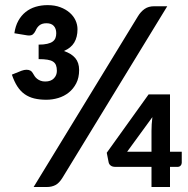

<svg xmlns="http://www.w3.org/2000/svg" viewBox="-20 -748 752 768"><path d="M229 -35.5Q216 -15 201.2 -7.5Q186.5 0 167.5 0H114.5L531.5 -682.5Q543 -701.5 558.5 -712.2Q574 -723 596.5 -723H649ZM660 -141H707V-97Q707 -90.5 702.5 -85.5Q698 -80.5 690 -80.5H660V0H586V-80.5H441.5Q429.5 -80.5 422.8 -85.8Q416 -91 414.5 -99L407 -137L574.5 -370.5H660ZM170.5 -727.5Q199 -727.5 221 -719.2Q243 -711 258.5 -697.5Q274 -684 282 -666.8Q290 -649.5 290 -631Q290 -599.5 277 -577.8Q264 -556 235.5 -544Q265.5 -534 281 -515.8Q296.5 -497.5 296.5 -468Q296.5 -437 285 -414.8Q273.5 -392.5 255 -377.8Q236.5 -363 213 -356Q189.5 -349 165.5 -349Q138.5 -349 117 -354.2Q95.5 -359.5 78.8 -371.2Q62 -383 49.5 -402.2Q37 -421.5 27.5 -449.5L66 -465Q77 -469 86 -469Q104.5 -469 111.5 -455Q114.5 -449.5 118.5 -443.5Q122.5 -437.5 128.5 -432.8Q134.5 -428 142.5 -425Q150.5 -422 161 -422Q183.5 -422 195.5 -434.5Q207.5 -447 207.5 -464.5Q207.5 -478 204 -487Q200.5 -496 192.2 -501.5Q184 -507 169.8 -509.2Q155.5 -511.5 134.5 -511.5V-569.5Q155.5 -569.5 169.2 -572.8Q183 -576 190.8 -581.8Q198.5 -587.5 201.8 -596Q205 -604.5 205 -615Q205 -633.5 195.2 -644.2Q185.5 -655 166 -655Q148.5 -655 138.2 -647Q128 -639 122.5 -625.5Q117.5 -615.5 111.8 -610.8Q106 -606 96 -606Q90.5 -606 83 -607.5L37.5 -615Q41.5 -643.5 53.2 -664.8Q65 -686 82.5 -700Q100 -714 122.5 -720.8Q145 -727.5 170.5 -727.5ZM586 -225Q586 -236.5 586.8 -250.5Q587.5 -264.5 589.5 -279.5L488.5 -141H586Z"/></svg>

Font: LatoHex
Style: Bold
Weight: 700
Designer: Lukasz Dziedzic
Foundry: tyPoland Lukasz Dziedzic
Version: Version 1.104; Western+Polish opensource